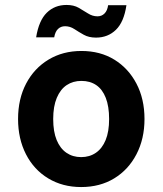

<svg xmlns="http://www.w3.org/2000/svg" viewBox="-20 -744 657 776"><path d="M308 12Q233 12 175 -23Q117 -58 85 -120.5Q53 -183 53 -263Q53 -344 85.5 -406Q118 -468 176 -503Q234 -538 309 -538Q385 -538 442 -503Q499 -468 531.5 -406Q564 -344 564 -263Q564 -183 531.5 -120.5Q499 -58 441.5 -23Q384 12 308 12ZM308 -109Q342 -109 367.5 -126.5Q393 -144 407 -178Q421 -212 421 -263Q421 -314 407.5 -348.5Q394 -383 369 -400Q344 -417 309 -417Q275 -417 249.5 -400Q224 -383 209.5 -348.5Q195 -314 195 -263Q195 -212 209 -178Q223 -144 248.5 -126.5Q274 -109 308 -109ZM368 -592Q339 -592 318.5 -603.5Q298 -615 280.5 -626.5Q263 -638 243 -638Q226 -638 214.5 -627Q203 -616 199 -593H126Q137 -661 169 -692.5Q201 -724 249 -724Q278 -724 298 -712.5Q318 -701 336 -689.5Q354 -678 374 -678Q391 -678 402.5 -689.5Q414 -701 417 -723H491Q481 -655 448.5 -623.5Q416 -592 368 -592Z"/></svg>

Font: DM Sans 9pt ExtraBold
Style: Regular
Weight: 800
Version: Version 4.004;gftools[0.9.30]